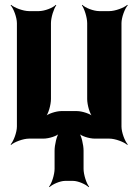

<svg xmlns="http://www.w3.org/2000/svg" viewBox="-20 -574 576 795"><path d="M141 -528H100C76 -528 39 -542 26 -554L24 -552C36 -539 50 -502 50 -478V-50C50 -26 36 11 24 24L26 26C39 14 76 0 100 0H159C183 0 218 -11 228 -24L226 -26C215 -14 206 26 206 50V125C206 149 194 186 183 199L185 201C197 189 229 175 249 175H283C303 175 335 189 347 201L349 199C338 186 326 149 326 125V50C326 26 317 -14 306 -26L304 -24C314 -11 349 0 373 0H433C457 0 494 14 507 26L509 24C497 11 483 -26 483 -50V-478C483 -502 497 -539 509 -552L507 -554C494 -542 457 -528 433 -528H391C367 -528 332 -542 321 -554L319 -552C329 -539 341 -502 341 -478V-164C341 -140 352 -100 365 -88L367 -90C355 -103 319 -114 299 -114H233C213 -114 177 -103 165 -90L167 -88C180 -100 191 -140 191 -164V-478C191 -502 203 -539 213 -552L211 -554C200 -542 165 -528 141 -528Z"/></svg>

Font: Asimov
Style: EdgeNar
Weight: 500
Designer: Google
Version: Version 2.000980: 2014